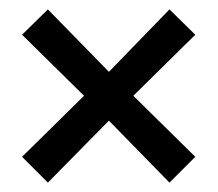

<svg xmlns="http://www.w3.org/2000/svg" viewBox="-20 -527 465 409"><path d="M212 -270 341 -138 396 -193 264 -323 396 -453 341 -507 212 -374 82 -507 27 -453 159 -323 27 -193 82 -138Z"/></svg>

Font: Noto Sans Devanagari UI ExtraCondensed Medium
Style: Regular
Weight: 500
Width: 2
Designer: Jelle Bosma - Monotype Design Team
Foundry: Monotype Imaging Inc.
Version: Version 2.003